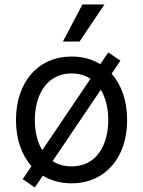

<svg xmlns="http://www.w3.org/2000/svg" viewBox="-20 -804 637 854"><path d="M134.9 29.8 170.5 -22.7C206.7 -0.7 250 11.4 298.3 11.4C446 11.4 545.5 -100.9 545.5 -269.9C545.5 -355.8 520.2 -426.5 476.6 -476.2L515.6 -534.1L461.6 -571L426.1 -518.5C389.9 -540.5 346.6 -552.6 298.3 -552.6C150.6 -552.6 51.1 -440.3 51.1 -269.9C51.1 -185 76.3 -114.3 120 -65L81 -7.1ZM298.3 -63.9C264.9 -63.9 236.9 -72.4 214.1 -87.4L428.3 -404.8C451 -367.9 461.6 -320 461.6 -269.9C461.6 -160.5 410.5 -63.9 298.3 -63.9ZM168 -136C145.6 -172.6 134.9 -219.8 134.9 -269.9C134.9 -379.3 186.1 -477.3 298.3 -477.3C331.7 -477.3 359.7 -468.8 382.5 -453.5ZM259.9 -619.3H333.8L444.6 -784.1H346.6Z"/></svg>

Font: Karasuma Gothic
Style: Regular
Weight: 400
Designer: Rasmus Andersson, Ryoko Nishizuka
Foundry: Genbu
Version: Version 1.00